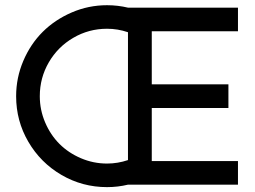

<svg xmlns="http://www.w3.org/2000/svg" viewBox="-20 -727 1003 756"><path d="M917 -92.8V0H484.4Q443.8 9.8 401.4 9.8Q304.2 9.8 221.9 -38.3Q139.6 -86.4 91.6 -168.7Q43.5 -251 43.5 -348.1Q43.5 -420.9 71.8 -487.3Q100.1 -553.7 148.2 -601.6Q196.3 -649.4 262.5 -678Q328.6 -706.5 401.4 -706.5Q443.8 -706.5 484.4 -696.8H917V-604H577.6V-395H879.4V-301.8H577.6V-92.8ZM401.4 -83Q443.8 -83 483.9 -96.7V-600.1Q443.8 -613.8 401.4 -613.8Q329.6 -613.8 268.6 -578.1Q207.5 -542.5 172.1 -481.4Q136.7 -420.4 136.7 -348.1Q136.7 -294.4 157.7 -245.1Q178.7 -195.8 214.1 -160.4Q249.5 -125 298.6 -104Q347.7 -83 401.4 -83Z"/></svg>

Font: Basically A Sans Serif Medium
Style: Regular
Weight: 500
Designer: Hyung-Suk Kim
Foundry: Mental Design
Version: 1.000